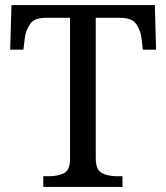

<svg xmlns="http://www.w3.org/2000/svg" viewBox="-20 -734 653 754"><path d="M150 0V-42H173Q206 -42 230.5 -53.5Q255 -65 255 -109V-664H159Q115 -664 98 -639.5Q81 -615 77 -582L72 -539H20L25 -714H588L593 -539H541L536 -582Q532 -615 515 -639.5Q498 -664 453 -664H356V-114Q356 -67 380 -54.5Q404 -42 438 -42H461V0Z"/></svg>

Font: Noto Naskh Arabic UI
Style: Regular
Weight: 400
Designer: Monotype Design Team, David Williams, Mohamad Dakak and Nizar Qandah
Foundry: Monotype Imaging Inc.
Version: Version 2.014